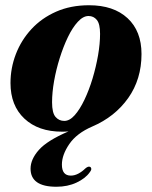

<svg xmlns="http://www.w3.org/2000/svg" viewBox="-20 -491 579 732"><path d="M319.5 -471Q413 -471 466.2 -421.8Q519.5 -372.5 519.5 -285Q519.5 -189 468.8 -117.2Q418 -45.5 331.5 -8.5Q272.5 17 244.2 58.2Q216 99.5 216 136.5Q216 178.5 250 178.5Q264.5 178.5 279 170.8Q293.5 163 305 151.5Q316 142 323 145Q327 146.5 328 151.8Q329 157 322 166Q306 189 272 205Q238 221 195 221Q96.5 221 96.5 152Q96.5 116.5 128 80.8Q159.5 45 241 10Q233.5 10.5 227.8 10.8Q222 11 216.5 11Q126 11 73 -38.8Q20 -88.5 20 -174.5Q20 -231.5 40.5 -284.8Q61 -338 99.8 -380Q138.5 -422 194 -446.5Q249.5 -471 319.5 -471ZM225 -30Q245.5 -30 265 -52Q284.5 -74 302 -110.8Q319.5 -147.5 332.8 -191.5Q346 -235.5 353.8 -280Q361.5 -324.5 361.5 -362Q361.5 -400 349.2 -415Q337 -430 317.5 -430Q297 -430 276.8 -408Q256.5 -386 239 -349.8Q221.5 -313.5 207.8 -269.8Q194 -226 186.2 -182Q178.5 -138 178.5 -101Q178.5 -60.5 191.8 -45.2Q205 -30 225 -30Z"/></svg>

Font: Fraunces 72pt
Style: Bold Italic
Weight: 700
Italic angle: -16°
Version: Version 1.000;[b76b70a41]